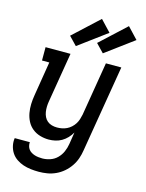

<svg xmlns="http://www.w3.org/2000/svg" viewBox="-143 -870 887 1168"><g transform="rotate(15 300.0 -286.0)"><path d="M218 213Q193 213 168 210Q143 207 120.5 199.5Q98 192 78 178.5Q58 165 45 145.5Q32 126 26.5 101.5Q21 77 25 53H120Q119 65 122 77Q125 89 132 98Q139 107 149 113Q159 119 170 122.5Q181 126 193.5 127.5Q206 129 218 129Q243 129 268 120.5Q293 112 311.5 93.5Q330 75 340.5 51Q351 27 355 2L367 -74Q356 -55 341 -39Q326 -23 307 -12Q288 -1 267 3.5Q246 8 226 8Q198 8 171 0Q144 -8 123 -25Q102 -42 89.5 -66Q77 -90 72 -117.5Q67 -145 68 -173.5Q69 -202 74 -231L109 -446H63V-530H220L168 -217Q165 -200 164.5 -183Q164 -166 166.5 -150Q169 -134 176 -119.5Q183 -105 195 -95Q207 -85 223 -80.5Q239 -76 256 -76Q272 -76 287.5 -79Q303 -82 317.5 -89Q332 -96 344.5 -107.5Q357 -119 365.5 -132.5Q374 -146 379 -161.5Q384 -177 387 -192L443 -530H540L449 16Q445 43 436 69Q427 95 411 118.5Q395 142 373 161Q351 180 325 192Q299 204 272 208.5Q245 213 218 213ZM409 -584 359 -636 520 -785 586 -715ZM239 -584 189 -636 350 -785 416 -715Z"/></g></svg>

Font: Iosevka Curly Slab MdEx
Style: Italic
Weight: 500
Width: 7
Italic angle: -9°
Monospace: yes
Designer: Belleve Invis
Foundry: Belleve Invis
Version: Version 11.0.0; ttfautohint (v1.8.3)